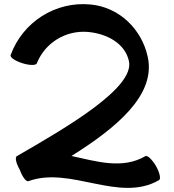

<svg xmlns="http://www.w3.org/2000/svg" viewBox="-20 -889 850 938"><path d="M119 -4C326 -79 561 104 757 -9C767 -15 760 -46 742 -78C723 -110 700 -132 690 -126C578 -61 453 -100 329 -127C548 -264 742 -424 702 -610C673 -747 562 -854 423 -867C252 -884 91 -782 32 -620C28 -609 54 -591 90 -580C125 -569 157 -569 160 -580C200 -680 301 -742 409 -733C501 -725 591 -678 610 -590C638 -459 303 -265 62 -126C52 -120 59 -90 77 -59C89 -25 108 0 119 -4Z"/></svg>

Font: Nupuram Expanded Bold
Style: Regular
Weight: 700
Width: 7
Designer: Santhosh Thottingal (santhosh.thottingal@gmail.com)
Foundry: SMC
Version: Version 1.000